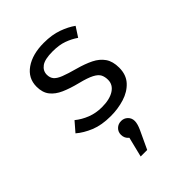

<svg xmlns="http://www.w3.org/2000/svg" viewBox="-237 -673 1089 1089"><g transform="rotate(-45 307.5 -128.5)"><path d="M286.7 -59.5Q349.2 -59.5 385.1 -82.6Q421 -105.6 421 -145.1Q421 -169.2 412.1 -187.2Q403.1 -205.1 375.4 -219.7Q347.7 -234.4 290.3 -248.7Q234.4 -262.6 193.1 -280.8Q151.8 -299 129 -328.2Q106.2 -357.4 106.2 -404.1Q106.2 -472.3 163.1 -511.8Q220 -551.3 311.3 -551.3Q376.4 -551.3 424.9 -533.8Q473.3 -516.4 507.2 -491.8L469.2 -433.3Q439 -454.4 401.8 -467.9Q364.6 -481.5 312.3 -481.5Q248.7 -481.5 222.1 -461.8Q195.4 -442.1 195.4 -410.8Q195.4 -386.7 208.5 -371Q221.5 -355.4 252.8 -343.1Q284.1 -330.8 339 -315.9Q391.8 -301.5 431.3 -282.1Q470.8 -262.6 492.6 -231Q514.4 -199.5 514.4 -149.2Q514.4 -91.8 481.5 -56.2Q448.7 -20.5 396.7 -4.4Q344.6 11.8 286.7 11.8Q213.3 11.8 161.8 -9.5Q110.3 -30.8 75.4 -61L124.6 -117.9Q156.4 -91.8 197.7 -75.6Q239 -59.5 286.7 -59.5ZM307.7 72.3Q330.8 72.3 346.9 87.9Q363.1 103.6 363.1 127.2Q363.1 149.7 347.7 183.6L296.4 293.3H244.1L273.8 173.3Q251.8 155.4 251.8 127.2Q251.8 103.6 267.9 87.9Q284.1 72.3 307.7 72.3Z"/></g></svg>

Font: FiraCode Nerd Font
Style: Regular
Weight: 400
Designer: Carrois Corporate, Edenspiekermann AG, Nikita Prokopov
Foundry: Carrois Corporate, Edenspiekermann AG, Nikita Prokopov
Version: Version 6.002;Nerd Fonts 2.2.2